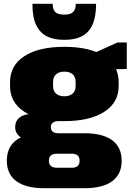

<svg xmlns="http://www.w3.org/2000/svg" viewBox="-20 -800 694 1013"><path d="M319 -161Q185 -161 109 -210Q33 -259 33 -345V-367Q33 -455 109 -504Q185 -553 319 -553Q454 -553 530 -504Q606 -455 606 -367V-345Q606 -259 530 -210Q454 -161 319 -161ZM212 193Q117 193 66.5 156Q16 119 16 48Q16 -23 65 -60Q114 -97 211 -97H426Q522 -97 572 -60Q622 -23 622 48Q622 119 572 156Q522 193 426 193ZM359 85Q400 85 400 48Q400 11 359 11H280Q238 11 238 48Q238 85 280 85ZM152 -59Q111 -59 85.5 -78.5Q60 -98 60 -129Q60 -162 84 -180.5Q108 -199 153 -199H319V-161H289Q269 -161 258.5 -152.5Q248 -144 248 -129Q249 -113 258.5 -105Q268 -97 289 -97H319V-59ZM319 -292Q347 -292 363 -306Q379 -320 379 -346V-368Q379 -394 363.5 -408Q348 -422 319 -422Q292 -422 276 -408Q260 -394 260 -368V-346Q260 -320 276 -306Q292 -292 319 -292ZM434 -501 600 -576H649V-436L434 -431ZM314 -590Q267 -590 230 -607Q193 -624 172 -665.5Q151 -707 151 -780H258Q258 -758 265 -745.5Q272 -733 285 -728Q298 -723 314 -723H324Q351 -723 365.5 -736.5Q380 -750 380 -780H487Q487 -713 468.5 -671Q450 -629 413.5 -609.5Q377 -590 324 -590Z"/></svg>

Font: Pathway Extreme SemiCondensed Black
Style: Regular
Weight: 900
Width: 4
Version: Version 1.001;gftools[0.9.26]